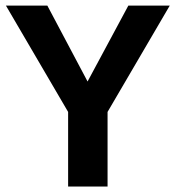

<svg xmlns="http://www.w3.org/2000/svg" viewBox="-20 -679 640 699"><path d="M371.6 -271.5V0H228V-271.5L1.5 -658.7H152.3L298.8 -382.3L447.3 -658.7H598.1Z"/></svg>

Font: Liberation Mono
Style: Bold
Weight: 700
Monospace: yes
Designer: Steve Matteson
Foundry: Ascender Corporation
Version: Version 2.1.5